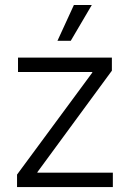

<svg xmlns="http://www.w3.org/2000/svg" viewBox="-20 -755 524 775"><path d="M48.8 0V-50.3L352.5 -461.9V-464.4H52.7V-522.5H431.6V-469.7L130.9 -60.1V-58.1H435.5V0ZM211.9 -590.3 278.3 -734.9H350.6L265.6 -590.3Z"/></svg>

Font: Inter 28pt Light
Style: Regular
Weight: 300
Designer: Rasmus Andersson
Foundry: rsms
Version: Version 4.001;git-66647c0bb